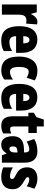

<svg xmlns="http://www.w3.org/2000/svg" viewBox="1145 -1942 714 3044"><g transform="rotate(90 1502.0 -420.0)"><path d="M322 -656Q332 -656 342 -655Q352 -654 367 -650L354 -476Q335 -482 304 -482Q256 -482 234.5 -453.5Q213 -425 213 -371V-93H51V-646H175L198 -558H206Q216 -581 232.5 -603.5Q249 -626 272 -641Q295 -656 322 -656Z M609 -655Q708 -655 763 -590Q818 -525 818 -403V-318H554Q554 -263 577 -237.5Q600 -212 648 -212Q686 -212 719 -222Q752 -232 790 -255V-123Q754 -102 713 -92.5Q672 -83 624 -83Q504 -83 449.5 -156Q395 -229 395 -367Q395 -506 449 -580.5Q503 -655 609 -655ZM613 -530Q588 -530 571 -508Q554 -486 554 -432H668Q668 -485 653 -507.5Q638 -530 613 -530Z M1099 -83Q987 -83 932 -151.5Q877 -220 877 -367Q877 -448 900.5 -513.5Q924 -579 973.5 -617.5Q1023 -656 1102 -656Q1148 -656 1185 -645.5Q1222 -635 1255 -614L1212 -485Q1163 -518 1113 -518Q1080 -518 1060.5 -479Q1041 -440 1041 -367Q1041 -221 1117 -221Q1180 -221 1241 -270V-132Q1182 -83 1099 -83Z M1524 -655Q1623 -655 1678 -590Q1733 -525 1733 -403V-318H1469Q1469 -263 1492 -237.5Q1515 -212 1563 -212Q1601 -212 1634 -222Q1667 -232 1705 -255V-123Q1669 -102 1628 -92.5Q1587 -83 1539 -83Q1419 -83 1364.5 -156Q1310 -229 1310 -367Q1310 -506 1364 -580.5Q1418 -655 1524 -655ZM1528 -530Q1503 -530 1486 -508Q1469 -486 1469 -432H1583Q1583 -485 1568 -507.5Q1553 -530 1528 -530Z M2025 -223Q2040 -223 2058 -228Q2076 -233 2096 -242V-114Q2069 -99 2039.5 -91Q2010 -83 1976 -83Q1894 -83 1858.5 -130.5Q1823 -178 1823 -275V-513H1767V-599L1837 -641L1875 -757H1985V-646H2089V-513H1985V-277Q1985 -223 2025 -223Z M2380 -656Q2463 -656 2511 -606.5Q2559 -557 2559 -456V-93H2442L2415 -166H2412Q2385 -124 2353.5 -103.5Q2322 -83 2270 -83Q2223 -83 2194 -109Q2165 -135 2152 -176Q2139 -217 2139 -262Q2139 -351 2186.5 -394.5Q2234 -438 2325 -442L2397 -445V-459Q2397 -527 2344 -527Q2297 -527 2225 -486L2183 -606Q2224 -630 2273.5 -643Q2323 -656 2380 -656ZM2367 -338Q2301 -335 2301 -269Q2301 -212 2340 -212Q2364 -212 2380.5 -234Q2397 -256 2397 -291V-340Z M2980 -263Q2980 -174 2930 -128.5Q2880 -83 2791 -83Q2751 -83 2711.5 -90Q2672 -97 2634 -114V-267Q2664 -249 2700.5 -235.5Q2737 -222 2774 -222Q2819 -222 2819 -254Q2819 -263 2814.5 -272Q2810 -281 2792.5 -293Q2775 -305 2736 -324Q2633 -376 2633 -493Q2633 -570 2680 -613Q2727 -656 2813 -656Q2856 -656 2894 -644Q2932 -632 2972 -609L2932 -486Q2907 -503 2879.5 -515Q2852 -527 2823 -527Q2789 -527 2789 -501Q2789 -492 2793.5 -485Q2798 -478 2815 -467Q2832 -456 2867 -435Q2917 -407 2948.5 -367Q2980 -327 2980 -263Z"/></g></svg>

Font: Noto Sans Kannada UI ExtraCondensed Black
Style: Regular
Weight: 900
Width: 2
Designer: Jelle Bosma - Monotype Design Team
Foundry: Monotype Imaging Inc.
Version: Version 2.005; ttfautohint (v1.8.4.7-5d5b)